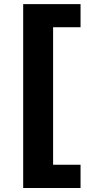

<svg xmlns="http://www.w3.org/2000/svg" viewBox="-20 -761 424 939"><path d="M93.4 158.4H373.9V44.7H239.7V-627.8H373.9V-740.8H93.4Z"/></svg>

Font: RED Number
Style: Bold
Weight: 700
Designer: RED UED
Foundry: rsms
Version: Version 1.003;FEAKit 1.0